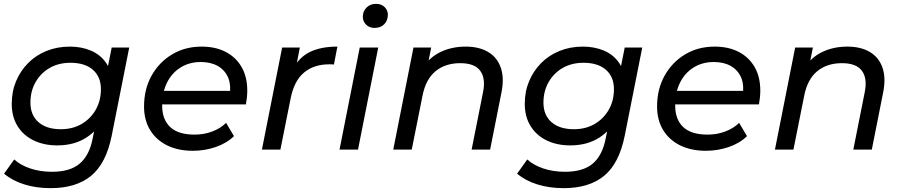

<svg xmlns="http://www.w3.org/2000/svg" viewBox="-20 -777 4686 997"><path d="M243 200Q168 200 106 180.5Q44 161 1 125L54 51Q85 80 136.5 97.5Q188 115 250 115Q344 115 394 72.5Q444 30 461 -57L486 -180L516 -279L531 -385L560 -530H651L560 -72Q531 72 453 136Q375 200 243 200ZM277 -22Q208 -22 154.5 -48Q101 -74 71 -122.5Q41 -171 41 -238Q41 -302 63.5 -355.5Q86 -409 126 -449.5Q166 -490 221.5 -512.5Q277 -535 343 -535Q403 -535 452.5 -514Q502 -493 531.5 -449.5Q561 -406 561 -337Q562 -249 528 -177.5Q494 -106 430.5 -64Q367 -22 277 -22ZM296 -106Q357 -106 403.5 -133Q450 -160 477 -207Q504 -254 504 -314Q504 -378 462.5 -414.5Q421 -451 346 -451Q285 -451 238.5 -424.5Q192 -398 165 -351Q138 -304 138 -244Q138 -179 180 -142.5Q222 -106 296 -106Z M982 6Q904 6 847 -22.5Q790 -51 759 -102.5Q728 -154 728 -224Q728 -314 767 -384Q806 -454 873.5 -494.5Q941 -535 1027 -535Q1099 -535 1152 -507.5Q1205 -480 1234.5 -429Q1264 -378 1264 -306Q1264 -288 1262 -269.5Q1260 -251 1257 -235H798L810 -305H1211L1172 -281Q1181 -337 1164 -375.5Q1147 -414 1110.5 -434.5Q1074 -455 1023 -455Q963 -455 917.5 -426.5Q872 -398 847 -347.5Q822 -297 822 -229Q822 -157 863.5 -117.5Q905 -78 990 -78Q1040 -78 1083 -94.5Q1126 -111 1154 -139L1195 -70Q1157 -33 1100 -13.5Q1043 6 982 6Z M1340 0 1445 -530H1537L1507 -376L1497 -414Q1534 -481 1591 -508Q1648 -535 1732 -535L1714 -442Q1708 -443 1702 -443Q1696 -443 1689 -443Q1610 -443 1558.5 -400Q1507 -357 1489 -265L1436 0Z M1743 0 1848 -530H1944L1839 0ZM1925 -632Q1898 -632 1881 -649Q1864 -666 1864 -690Q1864 -718 1883 -737.5Q1902 -757 1933 -757Q1960 -757 1977 -740.5Q1994 -724 1994 -701Q1994 -670 1975 -651Q1956 -632 1925 -632Z M2398 -535Q2468 -535 2515 -507Q2562 -479 2580.5 -425.5Q2599 -372 2584 -297L2525 0H2429L2488 -297Q2503 -369 2474 -409Q2445 -449 2370 -449Q2293 -449 2242 -407.5Q2191 -366 2174 -280L2118 0H2022L2127 -530H2219L2189 -378L2171 -419Q2209 -479 2267.5 -507Q2326 -535 2398 -535Z M2907 200Q2832 200 2770 180.5Q2708 161 2665 125L2718 51Q2749 80 2800.5 97.5Q2852 115 2914 115Q3008 115 3058 72.5Q3108 30 3125 -57L3150 -180L3180 -279L3195 -385L3224 -530H3315L3224 -72Q3195 72 3117 136Q3039 200 2907 200ZM2941 -22Q2872 -22 2818.5 -48Q2765 -74 2735 -122.5Q2705 -171 2705 -238Q2705 -302 2727.5 -355.5Q2750 -409 2790 -449.5Q2830 -490 2885.5 -512.5Q2941 -535 3007 -535Q3067 -535 3116.5 -514Q3166 -493 3195.5 -449.5Q3225 -406 3225 -337Q3226 -249 3192 -177.5Q3158 -106 3094.5 -64Q3031 -22 2941 -22ZM2960 -106Q3021 -106 3067.5 -133Q3114 -160 3141 -207Q3168 -254 3168 -314Q3168 -378 3126.5 -414.5Q3085 -451 3010 -451Q2949 -451 2902.5 -424.5Q2856 -398 2829 -351Q2802 -304 2802 -244Q2802 -179 2844 -142.5Q2886 -106 2960 -106Z M3646 6Q3568 6 3511 -22.5Q3454 -51 3423 -102.5Q3392 -154 3392 -224Q3392 -314 3431 -384Q3470 -454 3537.5 -494.5Q3605 -535 3691 -535Q3763 -535 3816 -507.5Q3869 -480 3898.5 -429Q3928 -378 3928 -306Q3928 -288 3926 -269.5Q3924 -251 3921 -235H3462L3474 -305H3875L3836 -281Q3845 -337 3828 -375.5Q3811 -414 3774.5 -434.5Q3738 -455 3687 -455Q3627 -455 3581.5 -426.5Q3536 -398 3511 -347.5Q3486 -297 3486 -229Q3486 -157 3527.5 -117.5Q3569 -78 3654 -78Q3704 -78 3747 -94.5Q3790 -111 3818 -139L3859 -70Q3821 -33 3764 -13.5Q3707 6 3646 6Z M4380 -535Q4450 -535 4497 -507Q4544 -479 4562.5 -425.5Q4581 -372 4566 -297L4507 0H4411L4470 -297Q4485 -369 4456 -409Q4427 -449 4352 -449Q4275 -449 4224 -407.5Q4173 -366 4156 -280L4100 0H4004L4109 -530H4201L4171 -378L4153 -419Q4191 -479 4249.5 -507Q4308 -535 4380 -535Z"/></svg>

Font: Montserrat Thin Medium
Style: Italic
Weight: 500
Italic angle: -11.3°
Version: Version 9.000